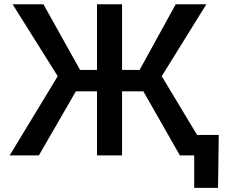

<svg xmlns="http://www.w3.org/2000/svg" viewBox="-20 -748 1082 924"><path d="M567.4 -727.5V0H446.8V-727.5ZM26.4 0 257.8 -381.3 40.5 -727.5H189L365.2 -411.6H651.9L825.7 -727.5H973.1L758.3 -381.3L987.8 0H845.7L669.9 -308.6H345.2L167 0ZM914.6 156.2V0H875V-98.6H1032.7L1029.3 156.2Z"/></svg>

Font: Inter Cardless
Style: Medium
Weight: 500
Designer: Rasmus Andersson
Foundry: rsms
Version: Version 4.001;git-9221beed3